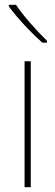

<svg xmlns="http://www.w3.org/2000/svg" viewBox="-20 -785 232 805"><path d="M47 -765H17V-758C51 -711 110 -648 158 -606H177V-614C134 -656 78 -718 47 -765ZM109 0V-528H83V0Z"/></svg>

Font: Noto Sans Malayalam SemiCondensed Thin
Style: Regular
Weight: 100
Width: 4
Designer: Jelle Bosma - Monotype Design Team
Foundry: Monotype Imaging Inc.
Version: Version 2.104